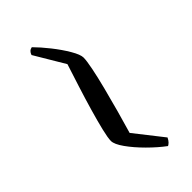

<svg xmlns="http://www.w3.org/2000/svg" viewBox="12 -585 537 537"><g transform="rotate(45 280.5 -316.5)"><path d="M399 -257Q387 -257 360 -263.5Q333 -270 298.5 -280Q264 -290 228 -301.5Q192 -313 161 -323L72 -270Q59 -274 57 -286Q74 -303 98 -322Q122 -341 145 -354.5Q168 -368 180 -368Q192 -368 219.5 -362.5Q247 -357 282 -348Q317 -339 353.5 -329Q390 -319 420 -310L504 -376Q512 -372 516 -368Q520 -364 522 -360Q505 -337 481 -313Q457 -289 434.5 -273Q412 -257 399 -257Z"/></g></svg>

Font: Texturina Thin
Style: Italic
Weight: 100
Italic angle: -11°
Designer: Guillermo Torres Carreño
Foundry: Omnibus-Type
Version: Version 1.002; ttfautohint (v1.8.3)